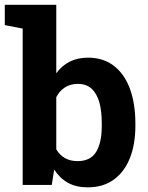

<svg xmlns="http://www.w3.org/2000/svg" viewBox="-31 -782 627 812"><path d="M339.8 10.3Q291 10.3 256.3 -9Q221.7 -28.3 198.2 -64.9L188 0H64.9V-661.1L-10.7 -675.8V-761.7H207V-472.2Q230 -503.9 263.4 -521Q296.9 -538.1 341.3 -538.1Q405.8 -538.1 450.2 -503.9Q495.1 -469.7 518.3 -407Q541.5 -344.2 541.5 -259.8V-249.5Q541.5 -170.9 518.1 -112.8Q494.6 -54.2 449.7 -22Q404.8 10.3 339.8 10.3ZM296.9 -100.6Q351.6 -100.6 375.5 -139.4Q399.4 -178.2 399.4 -249.5V-259.8Q399.4 -312 389.2 -349.1Q378.4 -386.7 356.2 -407Q334 -427.2 298.3 -427.2Q266.1 -427.2 243.2 -412.1Q220.2 -397 207 -371.1V-150.4Q236.8 -100.6 296.9 -100.6Z"/></svg>

Font: Suwannaphum
Style: Bold
Weight: 700
Designer: Danh Hong
Version: Version 8.002; ttfautohint (v1.8.3)